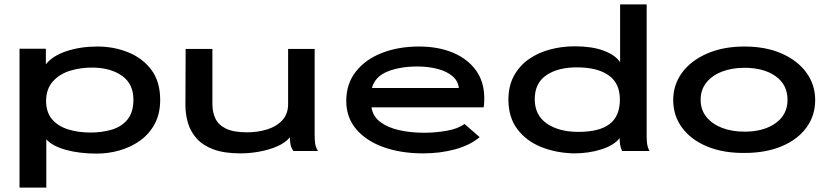

<svg xmlns="http://www.w3.org/2000/svg" viewBox="-20 -688 3790 875"><path d="M69 167V-466H189V-395Q220 -434 283.5 -455Q347 -476 424 -476Q499 -476 564.5 -449.5Q630 -423 670 -369.5Q710 -316 710 -233Q710 -170 685.5 -124Q661 -78 619.5 -48Q578 -18 526.5 -3Q475 12 421 12Q342 12 280.5 -5Q219 -22 191 -53V167ZM393 -84Q446 -84 490.5 -97.5Q535 -111 561.5 -144Q588 -177 588 -234Q588 -305 537.5 -341.5Q487 -378 407 -380Q350 -381 300.5 -366Q251 -351 220.5 -316.5Q190 -282 190 -226Q191 -174 218.5 -143Q246 -112 291.5 -98Q337 -84 393 -84Z M1076 11Q1002 11 953.5 -7Q905 -25 877 -56Q849 -87 837 -126.5Q825 -166 825 -209L826 -465H948V-213Q948 -176 962 -147Q976 -118 1010.5 -101.5Q1045 -85 1105 -85Q1156 -85 1198.5 -98.5Q1241 -112 1267 -140.5Q1293 -169 1293 -214V-465H1414V-73Q1414 -53 1416 -35.5Q1418 -18 1429 0H1317Q1307 -14 1304 -29.5Q1301 -45 1301 -62Q1280 -37 1243 -21Q1206 -5 1162 3Q1118 11 1076 11Z M1909 11Q1808 11 1729 -17Q1650 -45 1604 -98.5Q1558 -152 1558 -228Q1558 -306 1601.5 -361.5Q1645 -417 1720 -446.5Q1795 -476 1890 -476Q1977 -476 2044 -448Q2111 -420 2149 -367.5Q2187 -315 2187 -240Q2187 -231 2186.5 -219.5Q2186 -208 2184 -199H1673Q1679 -158 1712.5 -132.5Q1746 -107 1798.5 -95Q1851 -83 1913 -83Q1964 -83 2015.5 -92Q2067 -101 2097 -123L2166 -63Q2122 -26 2054 -7.5Q1986 11 1909 11ZM1675 -287H2071Q2068 -319 2042 -341Q2016 -363 1974 -374Q1932 -385 1882 -385Q1803 -385 1746 -362Q1689 -339 1675 -287Z M2595 11Q2514 9 2446.5 -18Q2379 -45 2338 -99Q2297 -153 2297 -234Q2297 -296 2322 -342Q2347 -388 2389.5 -418Q2432 -448 2486.5 -462.5Q2541 -477 2600 -477Q2677 -477 2730 -457.5Q2783 -438 2806 -405V-668H2927V-67Q2927 -50 2929 -33.5Q2931 -17 2940 0H2815Q2808 -16 2806 -29Q2804 -42 2804 -59Q2779 -26 2721.5 -7.5Q2664 11 2595 11ZM2616 -87Q2712 -87 2758.5 -123Q2805 -159 2805 -234Q2805 -309 2753.5 -345Q2702 -381 2609 -381Q2522 -381 2469.5 -345Q2417 -309 2417 -236Q2417 -163 2472 -125Q2527 -87 2616 -87Z M3373 9Q3276 10 3202.5 -20.5Q3129 -51 3088.5 -106Q3048 -161 3048 -232Q3048 -302 3088.5 -357Q3129 -412 3202.5 -444Q3276 -476 3373 -476Q3470 -476 3542.5 -444Q3615 -412 3655 -357Q3695 -302 3695 -232Q3695 -161 3655 -106.5Q3615 -52 3542.5 -21.5Q3470 9 3373 9ZM3373 -88Q3461 -88 3515 -127Q3569 -166 3569 -233Q3569 -302 3515 -340.5Q3461 -379 3373 -379Q3315 -379 3270 -361.5Q3225 -344 3199 -311.5Q3173 -279 3173 -233Q3173 -188 3199 -155.5Q3225 -123 3270 -105.5Q3315 -88 3373 -88Z"/></svg>

Font: Inconsolata ExtraExpanded
Style: Bold
Weight: 700
Width: 8
Monospace: yes
Designer: Raph Levien, Cyreal, Brenton Simpson
Foundry: Raph Levien, Cyreal, Google
Version: Version 3.100; ttfautohint (v1.8.4.7-5d5b)